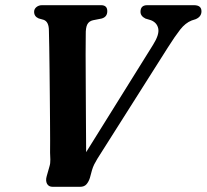

<svg xmlns="http://www.w3.org/2000/svg" viewBox="-20 -720 796 740"><path d="M521.5 -674.5Q521.5 -700 547.5 -700H727.5Q756.5 -700 756.5 -676.5Q756.5 -655.5 734 -646L718.5 -641Q694.5 -631.5 674.5 -606Q654.5 -580.5 627 -537L355.5 -108.5Q348.5 -97 343.2 -86.5Q338 -76 334.5 -64L326.5 -34.5Q322 -20 313.5 -10Q305 0 288.5 0H183Q167.5 0 161.2 -11.8Q155 -23.5 160 -41L170.5 -78Q174.5 -90.5 174 -105Q173.5 -119.5 173 -131.5Q173.5 -144 173.2 -176.8Q173 -209.5 172.8 -254.8Q172.5 -300 172 -350.5Q171.5 -401 171 -450Q170.5 -499 169.8 -539Q169 -579 168.5 -602Q168.5 -636 148.5 -643.5L129 -649Q111.5 -656.5 111.5 -674.5Q111.5 -685.5 120.5 -692.8Q129.5 -700 142 -700H369.5Q393.5 -700 393.5 -677Q393.5 -654.5 371.5 -648.5L338.5 -642Q323 -638.5 316.5 -626Q310 -613.5 310.5 -586.5Q310 -562 310 -511Q310 -460 310.5 -395Q311 -330 311.2 -261.8Q311.5 -193.5 312 -133.5L570 -547.5Q594.5 -586.5 590 -609.5Q585.5 -632.5 562 -642L540.5 -648.5Q521.5 -658 521.5 -674.5Z"/></svg>

Font: Fraunces 72pt S050 SemiBold
Style: Italic
Weight: 600
Italic angle: -16°
Version: Version 1.000; ttfautohint (v1.8.3)